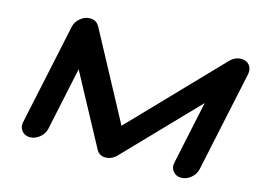

<svg xmlns="http://www.w3.org/2000/svg" viewBox="-96 -876 1391 1043"><g transform="rotate(15 600.0 -354.0)"><path d="M1198.7 -637.7 1078.1 -70.8Q1071.8 -41.5 1046.6 -20.8Q1021.5 0 992.2 0Q962.9 0 946.8 -21Q934.6 -35.6 934.6 -55.2Q934.6 -62.5 936.5 -70.8L1011.7 -425.3L629.9 -28.8Q602.1 0 566.9 0Q531.7 0 516.1 -28.8L302.7 -425.3L227.5 -70.8Q221.2 -41.5 196 -20.8Q170.9 0 141.6 0Q112.3 0 96.2 -21Q84 -35.6 84 -55.2Q84 -62.5 85.9 -70.8L206.5 -637.7Q212.4 -667 237.5 -687.7Q262.7 -708.5 292 -708.5Q326.7 -708.5 342.8 -680.2H343.3L606.9 -189L1079.6 -680.2Q1107.4 -708.5 1142.6 -708.5Q1171.9 -708.5 1188.5 -688Q1200.2 -672.4 1200.2 -652.8Q1200.2 -645.5 1198.7 -637.7Z"/></g></svg>

Font: Robtronika
Style: Italic
Weight: 400
Italic angle: -12°
Designer: GGBot
Version: 1.00